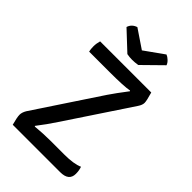

<svg xmlns="http://www.w3.org/2000/svg" viewBox="-263 -991 1086 1086"><g transform="rotate(45 280.0 -448.0)"><path d="M62 -108 319 -496Q348 -539 397 -603L394 -606Q353 -598 238 -598H75Q71 -614 71 -636.5Q71 -659 78 -683H487Q502 -632 502 -615Q502 -598 488 -577L233 -193Q197 -138 155 -84L158 -81Q221 -87 275 -87H385Q464 -87 503 -105Q511 -83 511 -56Q511 0 441 0H62Q49 -48 49 -67Q49 -86 62 -108ZM170 -889 281 -814 396 -896Q409 -891 422 -878.5Q435 -866 439 -853L325 -741Q301 -737 279.5 -737Q258 -737 238 -741L126 -846Q136 -878 170 -889Z"/></g></svg>

Font: Signika Negative
Style: Regular
Weight: 400
Designer: Anna Giedrys
Foundry: Anna Giedrys
Version: Version 1.001